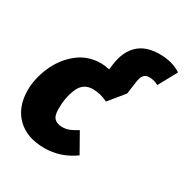

<svg xmlns="http://www.w3.org/2000/svg" viewBox="-177 -913 1049 1082"><g transform="rotate(30 348.0 -372.0)"><path d="M696 -726 630 -606Q601 -622 571 -622Q548 -622 536 -609Q524 -596 519 -567L507 -480L426 -381Q378 -405 328 -405Q266 -405 240.5 -346.5Q215 -288 215 -212Q215 -167 233 -150Q251 -133 284 -133Q307 -133 328 -141Q349 -149 379 -168L449 -44Q360 20 256 20Q141 20 76.5 -44Q12 -108 12 -217Q12 -291 45.5 -369.5Q79 -448 143.5 -501Q208 -554 296 -554Q320 -554 351 -547L356 -586Q368 -671 417.5 -717.5Q467 -764 556 -764Q639 -764 696 -726Z"/></g></svg>

Font: FiraGO Heavy
Style: Italic
Weight: 900
Italic angle: -8°
Designer: bBox Type GmbH
Foundry: bBox Type GmbH
Version: Version 1.001